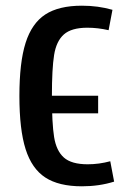

<svg xmlns="http://www.w3.org/2000/svg" viewBox="-20 -652 478 681"><path d="M328.1 -312.5V-250H125V-312.5ZM270.5 8.8Q188.5 8.8 140.6 -22.5Q92.8 -53.7 70.8 -123Q48.8 -192.4 48.8 -311.5Q48.8 -430.7 70.8 -500Q92.8 -569.3 140.6 -600.6Q188.5 -631.8 270.5 -631.8Q328.1 -631.8 378.9 -617.2L365.2 -544.9Q327.1 -553.7 290 -553.7Q233.4 -553.7 206.5 -529.8Q179.7 -505.9 171.9 -457Q164.1 -408.2 164.1 -311.5Q164.1 -214.8 171.9 -166Q179.7 -117.2 206.5 -93.3Q233.4 -69.3 291 -69.3Q331.1 -69.3 371.1 -80.1L384.8 -7.8Q332 8.8 270.5 8.8Z"/></svg>

Font: Sudo Variable
Style: Regular
Weight: 400
Monospace: yes
Designer: Jens Kutilek
Foundry: Jens Kutilek
Version: Version 0.040